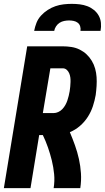

<svg xmlns="http://www.w3.org/2000/svg" viewBox="-20 -975 544 995"><path d="M0 0 121 -735H304Q327 -735 350 -731.5Q373 -728 393 -718Q413 -708 428.5 -693.5Q444 -679 455.5 -660Q467 -641 473 -619.5Q479 -598 480.5 -575.5Q482 -553 480.5 -529.5Q479 -506 476 -483Q471 -454 461.5 -425Q452 -396 435.5 -370Q419 -344 395 -323Q371 -302 342 -290Q356 -257 368.5 -222Q381 -187 389 -151Q397 -115 399.5 -77Q402 -39 396 0H258Q264 -37 260.5 -73Q257 -109 248.5 -143.5Q240 -178 228.5 -211Q217 -244 202 -275H183L138 0ZM202 -389H258Q270 -389 282 -394.5Q294 -400 303 -409.5Q312 -419 318.5 -430.5Q325 -442 329 -454Q333 -466 336 -478Q339 -490 341 -502Q343 -514 344 -526Q345 -538 345.5 -550Q346 -562 344.5 -573.5Q343 -585 338.5 -595.5Q334 -606 325.5 -613.5Q317 -621 305 -621H241ZM157 -815Q161 -836 169 -856.5Q177 -877 192.5 -894Q208 -911 227.5 -923.5Q247 -936 267.5 -943Q288 -950 309.5 -952.5Q331 -955 352 -955Q373 -955 393.5 -952.5Q414 -950 432.5 -943Q451 -936 466.5 -923.5Q482 -911 491.5 -894Q501 -877 503 -856.5Q505 -836 501 -815H397Q399 -827 395.5 -838.5Q392 -850 383 -857Q374 -864 362 -866.5Q350 -869 338 -869Q326 -869 313 -866.5Q300 -864 289 -857Q278 -850 270.5 -838.5Q263 -827 261 -815Z"/></svg>

Font: Iosevka Term Curly Hv Obl
Style: Regular
Weight: 900
Italic angle: -9°
Designer: Belleve Invis
Foundry: Belleve Invis
Version: Version 32.3.0